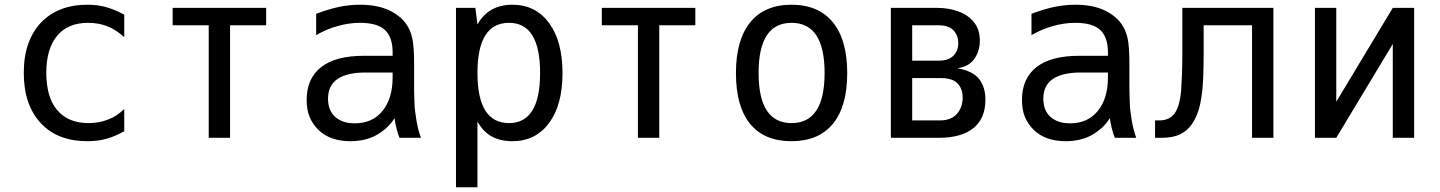

<svg xmlns="http://www.w3.org/2000/svg" viewBox="-20 -580 6061 808"><path d="M347.7 14.2Q222.2 14.2 151.4 -62Q80.1 -138.7 80.1 -272.9Q80.1 -342.8 98.9 -395.5Q117.7 -448.2 151.9 -484.4Q224.1 -560.1 348.1 -560.1Q392.6 -560.1 427.2 -549.8Q462.9 -540 502.9 -518.1V-423.8Q465.8 -456.5 431.6 -469.7Q394.5 -483.9 350.6 -483.9Q265.6 -483.9 220.2 -429.2Q174.8 -374 174.8 -273.4Q174.8 -226.6 185.3 -186.5Q195.8 -146.5 220.2 -117.2Q266.6 -62 352.1 -62Q376.5 -62 396.7 -65.9Q417 -69.8 434.1 -76.7Q456.1 -85 471.9 -95.9Q487.8 -106.9 502.9 -121.1V-27.8Q486.3 -18.1 466.8 -9.8Q447.3 -1.5 428.7 3.9Q411.6 8.8 391.4 11.5Q371.1 14.2 347.7 14.2Z M858.4 -473.6H706.5V-546.9H1100.1V-473.6H948.2V0H858.4Z M1454.6 14.2Q1369.1 14.2 1320.3 -33.2Q1296.9 -55.7 1283.7 -86.2Q1270.5 -116.7 1270.5 -159.7Q1270.5 -250 1332 -297.9Q1392.6 -345.2 1511.7 -345.2H1632.3V-359.4Q1632.3 -424.3 1599.1 -454.6Q1566.9 -483.9 1495.1 -483.9Q1448.7 -483.9 1401.9 -470.7Q1354 -457.5 1310.5 -432.1V-522Q1331.1 -529.8 1356 -537.6Q1380.9 -545.4 1406.2 -550.8Q1449.7 -560.1 1495.6 -560.1Q1562.5 -560.1 1611.3 -539.6Q1633.8 -529.8 1654.1 -514.9Q1674.3 -500 1688.5 -480.5Q1698.7 -466.3 1705.1 -450.7Q1711.4 -435.1 1714.8 -419.9Q1722.7 -385.3 1722.7 -312V-200.2Q1723.6 -171.9 1724.1 -150.4Q1724.6 -128.9 1727.1 -110.4Q1729.5 -89.8 1732.7 -71.8Q1735.8 -53.7 1738.3 -44.4Q1741.7 -29.3 1746.1 -15.9Q1750.5 -2.4 1751.5 0H1661.1Q1654.8 -14.6 1647.9 -42.5Q1645.5 -53.2 1643.3 -64.2Q1641.1 -75.2 1640.1 -83Q1626 -58.6 1603.8 -39.6Q1581.5 -20.5 1560.1 -9.3Q1514.6 14.2 1454.6 14.2ZM1473.1 -61Q1546.9 -61 1589.4 -112.8Q1632.3 -165 1632.3 -254.9V-274.9H1518.6Q1440.9 -274.9 1400.4 -247.6Q1360.4 -220.2 1360.4 -164.6Q1360.4 -115.7 1390.1 -88.4Q1404.3 -75.7 1424.6 -68.4Q1444.8 -61 1473.1 -61Z M1898.9 -546.9H1980.5L1989.3 -477.1Q2035.6 -560.1 2136.7 -560.1Q2233.9 -560.1 2290.5 -483.4Q2347.2 -406.7 2347.2 -272.5Q2347.2 -138.2 2290.5 -62Q2233.9 14.2 2136.2 14.2Q2033.7 14.2 1989.3 -68.8V208H1898.9ZM2122.1 -62Q2252.9 -62 2252.9 -272.9Q2252.9 -483.9 2122.1 -483.9Q1989.3 -483.9 1989.3 -272.9Q1989.3 -62 2122.1 -62Z M2664.6 -473.6H2512.7V-546.9H2906.2V-473.6H2754.4V0H2664.6Z M3311 14.2Q3196.3 14.2 3136.7 -58.8Q3077.1 -131.8 3077.1 -272.5Q3077.1 -412.1 3137.2 -486.1Q3197.3 -560.1 3311 -560.1Q3424.8 -560.1 3485.1 -486.1Q3545.4 -412.1 3545.4 -272.5Q3545.4 -132.8 3485.4 -59.3Q3425.3 14.2 3311 14.2ZM3311 -62Q3450.2 -62 3450.2 -272.9Q3450.2 -483.9 3311 -483.9Q3172.4 -483.9 3172.4 -272.9Q3172.4 -62 3311 -62Z M3729 -546.9H3922.9Q3972.7 -546.9 4013.7 -531.7Q4054.7 -516.6 4079.1 -486.1Q4103.5 -455.6 4103.5 -408.7Q4103.5 -365.2 4080.1 -332Q4056.6 -298.8 4008.8 -293Q4074.2 -281.2 4100.6 -247.3Q4127 -213.4 4127 -160.6Q4127 -81.5 4076.4 -40.8Q4025.9 0 3930.7 0H3729ZM3930.2 -324.7Q3971.7 -324.7 3992.2 -345.5Q4012.7 -366.2 4012.7 -398.9Q4012.7 -431.6 3992.2 -452.6Q3971.7 -473.6 3929.7 -473.6H3818.8V-324.7ZM3935.5 -73.2Q3981.9 -73.2 4006.6 -100.3Q4031.2 -127.4 4031.2 -169.4Q4031.2 -206.1 4010 -228.8Q3988.8 -251.5 3937.5 -251.5H3818.8V-73.2Z M4464.8 14.2Q4379.4 14.2 4330.6 -33.2Q4307.1 -55.7 4293.9 -86.2Q4280.8 -116.7 4280.8 -159.7Q4280.8 -250 4342.3 -297.9Q4402.8 -345.2 4522 -345.2H4642.6V-359.4Q4642.6 -424.3 4609.4 -454.6Q4577.1 -483.9 4505.4 -483.9Q4459 -483.9 4412.1 -470.7Q4364.3 -457.5 4320.8 -432.1V-522Q4341.3 -529.8 4366.2 -537.6Q4391.1 -545.4 4416.5 -550.8Q4460 -560.1 4505.9 -560.1Q4572.8 -560.1 4621.6 -539.6Q4644 -529.8 4664.3 -514.9Q4684.6 -500 4698.7 -480.5Q4709 -466.3 4715.3 -450.7Q4721.7 -435.1 4725.1 -419.9Q4732.9 -385.3 4732.9 -312V-200.2Q4733.9 -171.9 4734.4 -150.4Q4734.9 -128.9 4737.3 -110.4Q4739.7 -89.8 4742.9 -71.8Q4746.1 -53.7 4748.5 -44.4Q4752 -29.3 4756.3 -15.9Q4760.7 -2.4 4761.7 0H4671.4Q4665 -14.6 4658.2 -42.5Q4655.8 -53.2 4653.6 -64.2Q4651.4 -75.2 4650.4 -83Q4636.2 -58.6 4614 -39.6Q4591.8 -20.5 4570.3 -9.3Q4524.9 14.2 4464.8 14.2ZM4483.4 -61Q4557.1 -61 4599.6 -112.8Q4642.6 -165 4642.6 -254.9V-274.9H4528.8Q4451.2 -274.9 4410.6 -247.6Q4370.6 -220.2 4370.6 -164.6Q4370.6 -115.7 4400.4 -88.4Q4414.6 -75.7 4434.8 -68.4Q4455.1 -61 4483.4 -61Z M4840.8 -73.2H4857.9Q4901.9 -73.2 4923.3 -103Q4944.8 -132.8 4950.7 -199.2Q4952.6 -224.6 4954.1 -267.1Q4955.6 -309.6 4955.6 -352.5V-546.9H5338.9V0H5249V-473.6H5045.4V-354Q5045.4 -301.8 5043.2 -246.8Q5041 -191.9 5030.8 -142.3Q5020.5 -92.8 4995.6 -57.1Q4975.6 -28.8 4945.6 -14.4Q4915.5 0 4867.7 0H4840.8Z M5513.7 -546.9H5603.5V-151.9L5841.3 -546.9H5931.2V0H5841.3V-395L5603.5 0H5513.7Z"/></svg>

Font: Vazir Code Hack
Style: Code-Hack
Weight: 400
Foundry: DejaVu fonts team - Redesigned by Saber Rastikerdar
Version: Version 1.1.2